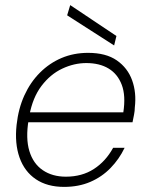

<svg xmlns="http://www.w3.org/2000/svg" viewBox="-20 -720 582 752"><path d="M231 12Q165 12 120.5 -18Q76 -48 56.5 -103Q37 -158 45 -231Q52 -295 75.5 -346.5Q99 -398 136.5 -435.5Q174 -473 221.5 -493Q269 -513 325 -513Q395 -513 437.5 -483.5Q480 -454 497.5 -405.5Q515 -357 508 -299Q508 -286 505 -271Q502 -256 499 -241H78L85 -280H463Q473 -345 457 -387.5Q441 -430 405.5 -451.5Q370 -473 318 -473Q270 -473 223.5 -451Q177 -429 142.5 -383.5Q108 -338 95 -268L92 -250Q80 -178 95 -128.5Q110 -79 147.5 -53.5Q185 -28 238 -28Q301 -28 347.5 -58Q394 -88 423 -141H468Q447 -97 413 -62Q379 -27 333.5 -7.5Q288 12 231 12ZM427 -542 243 -660 255 -700 436 -579Z"/></svg>

Font: DM Sans 18pt ExtraLight
Style: Italic
Weight: 250
Italic angle: -10°
Designer: Colophon Foundry, Jonny Pinhorn
Foundry: Colophon Foundry
Version: Version 4.004;gftools[0.9.30]